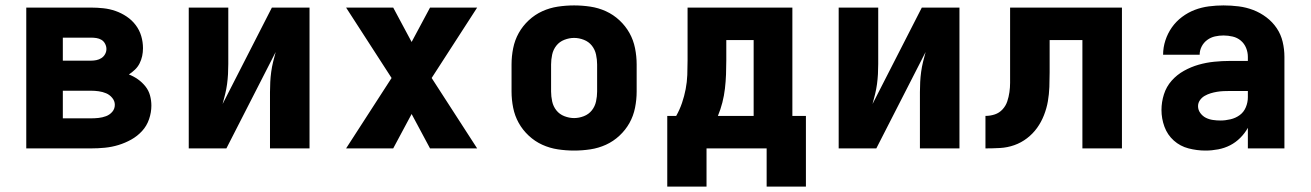

<svg xmlns="http://www.w3.org/2000/svg" viewBox="-20 -548 4840 709"><path d="M77 0V-520H316Q339 -520 362 -517.5Q385 -515 406.5 -507.5Q428 -500 447.5 -487Q467 -474 481 -455.5Q495 -437 501.5 -415Q508 -393 508 -370Q508 -355 505 -341Q502 -327 495.5 -314Q489 -301 478.5 -291Q468 -281 456 -273Q474 -266 489.5 -255Q505 -244 517 -229Q529 -214 534 -195.5Q539 -177 539 -158Q539 -133 530.5 -108Q522 -83 504.5 -64Q487 -45 464.5 -32.5Q442 -20 417.5 -12.5Q393 -5 367.5 -2.5Q342 0 316 0ZM212 -324H316Q326 -324 336 -326Q346 -328 354.5 -333.5Q363 -339 368 -348Q373 -357 373 -367Q373 -377 368 -386.5Q363 -396 354.5 -401Q346 -406 336 -407.5Q326 -409 316 -409H212ZM212 -111H316Q330 -111 344 -112.5Q358 -114 371.5 -119Q385 -124 394.5 -135Q404 -146 404 -161Q404 -175 394.5 -186.5Q385 -198 372 -203.5Q359 -209 344.5 -211Q330 -213 316 -213H212Z M677 0V-520H823V-312Q823 -293 822 -274.5Q821 -256 818.5 -237.5Q816 -219 811.5 -200.5Q807 -182 802 -164L984 -520H1123V0H977V-208Q977 -227 978 -245.5Q979 -264 981.5 -282.5Q984 -301 988.5 -319.5Q993 -338 998 -356L816 0Z M1258 0 1426 -260 1258 -520H1432L1500 -393L1568 -520H1742L1574 -260L1742 0H1568L1500 -127L1432 0Z M2100 8Q2070 8 2040 3.5Q2010 -1 1982.5 -13.5Q1955 -26 1932.5 -47Q1910 -68 1895.5 -94Q1881 -120 1875 -150Q1869 -180 1869 -210V-310Q1869 -340 1875 -370Q1881 -400 1895.5 -426Q1910 -452 1932.5 -473Q1955 -494 1982.5 -506.5Q2010 -519 2040 -523.5Q2070 -528 2100 -528Q2130 -528 2160 -523.5Q2190 -519 2217.5 -506.5Q2245 -494 2267.5 -473Q2290 -452 2304.5 -426Q2319 -400 2325 -370Q2331 -340 2331 -310V-210Q2331 -180 2325 -150Q2319 -120 2304.5 -94Q2290 -68 2267.5 -47Q2245 -26 2217.5 -13.5Q2190 -1 2160 3.5Q2130 8 2100 8ZM2100 -112Q2118 -112 2136 -119Q2154 -126 2165.5 -140.5Q2177 -155 2181 -173.5Q2185 -192 2185 -210V-310Q2185 -328 2181 -346.5Q2177 -365 2165.5 -379.5Q2154 -394 2136 -401Q2118 -408 2100 -408Q2082 -408 2064 -401Q2046 -394 2034.5 -379.5Q2023 -365 2019 -346.5Q2015 -328 2015 -310V-210Q2015 -192 2019 -173.5Q2023 -155 2034.5 -140.5Q2046 -126 2064 -119Q2082 -112 2100 -112Z M2444 141V-120H2477Q2490 -143 2498.5 -168Q2507 -193 2512 -219Q2517 -245 2518 -271.5Q2519 -298 2519 -325V-520H2906V-120H2956V141H2811V0H2589V141ZM2763 -120V-400H2662V-325Q2662 -299 2661 -273Q2660 -247 2657 -221Q2654 -195 2647.5 -169.5Q2641 -144 2631 -120Z M3077 0V-520H3223V-312Q3223 -293 3222 -274.5Q3221 -256 3218.5 -237.5Q3216 -219 3211.5 -200.5Q3207 -182 3202 -164L3384 -520H3523V0H3377V-208Q3377 -227 3378 -245.5Q3379 -264 3381.5 -282.5Q3384 -301 3388.5 -319.5Q3393 -338 3398 -356L3216 0Z M3619 0V-120Q3637 -120 3653.5 -125.5Q3670 -131 3682 -144Q3694 -157 3699.5 -173.5Q3705 -190 3707.5 -207.5Q3710 -225 3710 -242Q3710 -259 3710 -277V-278Q3710 -278 3710 -278.5Q3710 -279 3710 -280V-520H4123V0H3977V-400H3856V-281Q3856 -254 3855 -227Q3854 -200 3849.5 -174Q3845 -148 3835 -122.5Q3825 -97 3809.5 -75.5Q3794 -54 3772.5 -37.5Q3751 -21 3725.5 -12Q3700 -3 3673 -1.5Q3646 0 3619 0Z M4432 8H4431Q4400 8 4369 0Q4338 -8 4314.5 -29Q4291 -50 4280 -80Q4269 -110 4269 -142Q4269 -171 4278 -199.5Q4287 -228 4306.5 -250Q4326 -272 4352 -286.5Q4378 -301 4406 -309Q4434 -317 4463.5 -320Q4493 -323 4522 -323H4588V-338Q4588 -355 4581.5 -371Q4575 -387 4562 -398Q4549 -409 4532 -413Q4515 -417 4498 -417Q4482 -417 4466.5 -413.5Q4451 -410 4438 -400.5Q4425 -391 4417.5 -376.5Q4410 -362 4410 -346H4275Q4275 -373 4283.5 -399Q4292 -425 4307.5 -447Q4323 -469 4345 -485.5Q4367 -502 4392 -511.5Q4417 -521 4444 -524.5Q4471 -528 4498 -528Q4526 -528 4554 -524.5Q4582 -521 4608 -511Q4634 -501 4656.5 -484Q4679 -467 4694.5 -444Q4710 -421 4716.5 -393.5Q4723 -366 4723 -338V0H4588V-76Q4577 -56 4560 -39Q4543 -22 4522.5 -11.5Q4502 -1 4478.5 3.5Q4455 8 4432 8ZM4487 -103Q4505 -103 4524 -107.5Q4543 -112 4558 -123Q4573 -134 4580.5 -152Q4588 -170 4588 -189V-212H4522Q4510 -212 4498 -211.5Q4486 -211 4474 -209Q4462 -207 4450.5 -203.5Q4439 -200 4428.5 -194Q4418 -188 4411 -178Q4404 -168 4404 -156Q4404 -142 4412.5 -130.5Q4421 -119 4433 -113Q4445 -107 4459 -105Q4473 -103 4487 -103Z"/></svg>

Font: Iosevka SS04 Heavy Extended
Style: Regular
Weight: 900
Width: 7
Monospace: yes
Designer: Belleve Invis
Foundry: Belleve Invis
Version: Version 19.0.0; ttfautohint (v1.8.4)